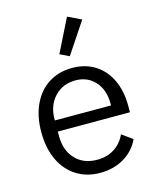

<svg xmlns="http://www.w3.org/2000/svg" viewBox="-122 -903 819 1000"><g transform="rotate(-15 287.5 -402.5)"><path d="M409 -783 297 -615 247 -639 336 -818ZM51 -271Q51 -356 81 -420Q111 -484 165.5 -518.5Q220 -553 292 -553Q363 -553 415.5 -519.5Q468 -486 496 -426Q524 -366 524 -289V-252H135V-226Q135 -151 178.5 -104Q222 -57 297 -57Q349 -57 388.5 -82Q428 -107 449 -153L506 -112Q480 -55 424 -21Q368 13 293 13Q221 13 166 -22Q111 -57 81 -121Q51 -185 51 -271ZM135 -312H438V-322Q438 -396 397.5 -441Q357 -486 292 -486Q223 -486 179 -439Q135 -392 135 -318Z"/></g></svg>

Font: IBM Plex Sans JP
Style: Regular
Weight: 400
Designer: Mike Abbink; Paul van der Laan; Pieter van Rosmalen; Wujin Sim; Yejin Wi; Jinhee Kim; Boomi Park; Yona Kim; Kichan Ma
Foundry: Sandoll Inc.
Version: Version 1.001